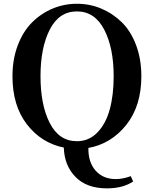

<svg xmlns="http://www.w3.org/2000/svg" viewBox="-20 -780 825 1030"><path d="M197.3 -371.1Q197.3 -216.8 247.1 -119.6Q296.9 -22.5 392.6 -22.5Q457 -22.5 502.4 -69.3Q547.9 -116.2 568.8 -193.4Q589.8 -270.5 589.8 -371.1Q589.8 -523.4 539.1 -621.1Q488.3 -718.8 392.6 -718.8Q296.9 -718.8 247.1 -621.6Q197.3 -524.4 197.3 -371.1ZM681.6 165 694.3 193.4Q639.6 230.5 553.7 230.5Q445.3 230.5 385.3 169.4Q325.2 108.4 322.3 11.7Q202.1 -12.7 124.5 -112.8Q46.9 -212.9 46.9 -371.1Q46.9 -461.9 75.2 -536.6Q103.5 -611.3 151.9 -659.7Q200.2 -708 262.2 -733.9Q324.2 -759.8 392.6 -759.8Q461.9 -759.8 523.4 -733.9Q585 -708 633.3 -660.6Q681.6 -613.3 710 -538.1Q738.3 -462.9 738.3 -371.1Q738.3 -211.9 657.7 -110.4Q577.1 -8.8 454.1 13.7Q453.1 90.8 493.2 135.7Q533.2 180.7 601.6 180.7Q638.7 180.7 681.6 165Z"/></svg>

Font: Bpmf Zihi Serif Bold
Style: Bold
Weight: 700
Foundry: But Ko
Version: Version 1.320